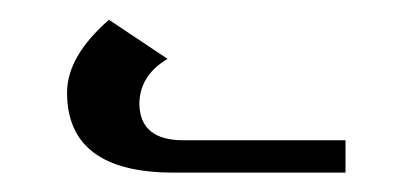

<svg xmlns="http://www.w3.org/2000/svg" viewBox="-20 -909 423 197"><path d="M334.5 -731.9H158.2Q48.8 -731.9 48.8 -814Q48.8 -851.1 91.8 -888.7L151.9 -848.6Q123 -831.5 123 -801.8Q124 -765.1 168 -765.1H334.5Z"/></svg>

Font: Kelvinch
Style: Regular
Weight: 400
Designer: Paul James MIller
Foundry: High-Logic / Made with FontCreator
Version: Version 3.30 September 23, 2016